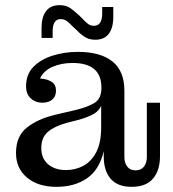

<svg xmlns="http://www.w3.org/2000/svg" viewBox="-20 -715 671 744"><path d="M141 -607Q141 -649 158.5 -672Q176 -695 211 -695Q237 -695 254 -682.5Q271 -670 287 -655L299 -643Q309 -632 319.5 -623.5Q330 -615 344 -615Q376 -615 376 -663V-688H419V-650Q419 -607 401.5 -584Q384 -561 349 -561Q324 -561 306 -573.5Q288 -586 273 -602L260 -614Q250 -625 239.5 -633Q229 -641 215 -641Q184 -641 184 -593V-568H141ZM199 9Q127 9 84.5 -27Q42 -63 42 -122Q42 -187 84 -220.5Q126 -254 193 -270L274 -289Q320 -300 346.5 -316.5Q373 -333 373 -374V-376Q373 -471 261 -471Q219 -471 184.5 -456.5Q150 -442 135 -411Q163 -409 180 -398Q197 -387 197 -364Q197 -342 183 -329.5Q169 -317 143 -317Q118 -317 99.5 -333.5Q81 -350 81 -381Q81 -427 109.5 -456Q138 -485 184 -499.5Q230 -514 282 -514Q369 -514 415.5 -477Q462 -440 462 -363V-106Q462 -84 473 -69.5Q484 -55 505 -55Q527 -55 538 -69.5Q549 -84 549 -106V-317H600V-110Q600 -55 573 -23Q546 9 490 9Q436 9 409 -22Q382 -53 382 -109V-129Q365 -57 317 -24Q269 9 199 9ZM140 -141Q140 -101 166.5 -78.5Q193 -56 235 -56Q272 -56 303 -72.5Q334 -89 353 -125.5Q372 -162 372 -222V-305Q364 -286 344 -274Q324 -262 286 -251L239 -239Q191 -226 165.5 -204Q140 -182 140 -141Z"/></svg>

Font: Montagu Slab 144pt
Style: Regular
Weight: 400
Designer: Florian Karsten
Foundry: Florian Karsten
Version: Version 1.000; ttfautohint (v1.8.3)